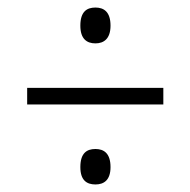

<svg xmlns="http://www.w3.org/2000/svg" viewBox="-20 -613 505 509"><path d="M233 -498C255 -498 273 -510 273 -545C273 -582 255 -593 233 -593C210 -593 193 -582 193 -545C193 -510 210 -498 233 -498ZM52 -336H413V-380H52ZM233 -124C255 -124 273 -135 273 -170C273 -207 255 -218 233 -218C210 -218 193 -207 193 -170C193 -135 210 -124 233 -124Z"/></svg>

Font: Noto Serif Hebrew Condensed Light
Style: Regular
Weight: 300
Width: 3
Designer: Monotype Design Team
Foundry: Monotype Imaging Inc.
Version: Version 2.004